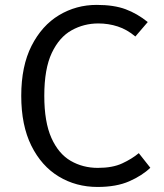

<svg xmlns="http://www.w3.org/2000/svg" viewBox="-20 -737 655 769"><path d="M367.2 -717.4Q436.4 -717.4 483.1 -700Q529.7 -682.6 571.8 -648.7L522.1 -590.8Q488.7 -619 451.5 -631Q414.4 -643.1 373.8 -643.1Q315.9 -643.1 266.7 -615.6Q217.4 -588.2 187.4 -524.9Q157.4 -461.5 157.4 -353.3Q157.4 -248.2 185.9 -184.6Q214.4 -121 263.1 -92.8Q311.8 -64.6 371.8 -64.6Q430.8 -64.6 469.5 -82.6Q508.2 -100.5 535.9 -123.6L582.1 -65.1Q549.7 -33.8 497.9 -11Q446.2 11.8 370.8 11.8Q284.6 11.8 215.4 -30Q146.2 -71.8 105.6 -153.3Q65.1 -234.9 65.1 -353.3Q65.1 -472.3 106.4 -553.6Q147.7 -634.9 216.4 -676.2Q285.1 -717.4 367.2 -717.4Z"/></svg>

Font: FiraCode Nerd Font
Style: Regular
Weight: 400
Designer: Carrois Corporate, Edenspiekermann AG, Nikita Prokopov
Foundry: Carrois Corporate, Edenspiekermann AG, Nikita Prokopov
Version: Version 6.002;Nerd Fonts 2.2.2